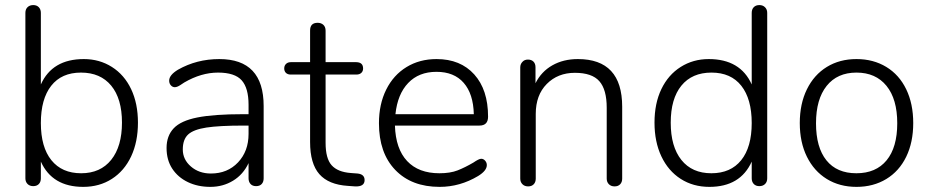

<svg xmlns="http://www.w3.org/2000/svg" viewBox="-20 -730 3669 757"><path d="M418.5 -99.9Q460.9 -152.8 460.9 -246.8Q460.9 -340.8 418.5 -392.3Q376 -443.8 299.3 -443.8Q222.7 -443.8 181.9 -391.8Q141.1 -339.8 141.1 -244.9Q141.1 -149.9 182.6 -98.4Q224.1 -46.9 300 -46.9Q376 -46.9 418.5 -99.9ZM141.1 -397Q186 -497.1 310.5 -497.1Q372.1 -497.1 421.1 -466.1Q470.2 -435.1 497.1 -378.4Q523.9 -321.8 523.9 -246.3Q523.9 -170.9 497.1 -113.5Q470.2 -56.2 421.1 -24.7Q372.1 6.8 308.1 6.8Q186 6.8 141.1 -92.8V-26.9Q141.1 -12.7 133.1 -4.4Q125 3.9 111.1 3.9Q97.2 3.9 88.6 -4.6Q80.1 -13.2 80.1 -26.9V-679.2Q80.1 -693.4 88.6 -701.7Q97.2 -710 111.1 -710Q125 -710 133.1 -701.4Q141.1 -692.9 141.1 -679.2Z M960 -202.1V-234.9H940.9Q844.7 -234.9 793.7 -227.1Q742.7 -219.2 721.7 -199.7Q700.7 -180.2 700.7 -140.6Q700.7 -101.1 732.7 -73.5Q764.6 -45.9 811.5 -45.9Q877 -45.9 918.5 -89.8Q960 -133.8 960 -202.1ZM844.7 -497.1Q1019.5 -497.1 1019.5 -312V-26.9Q1019.5 -12.7 1011.7 -4.4Q1003.9 3.9 989.7 3.9Q975.6 3.9 967.8 -4.6Q960 -13.2 960 -26.9V-86.9Q939 -42 898.9 -17.6Q858.9 6.8 809.3 6.8Q759.8 6.8 720.7 -12Q681.6 -30.8 659.2 -64.9Q636.7 -99.1 636.7 -146.7Q636.7 -194.3 664.8 -224.1Q692.9 -253.9 757.8 -266.8Q822.8 -279.8 939 -279.8H960V-316.9Q960 -382.8 932.9 -413.3Q905.8 -443.8 839.6 -443.8Q773.4 -443.8 706.5 -404.8L690.9 -394.5Q678.2 -386.2 669.2 -386.2Q660.2 -386.2 653.6 -393.6Q647 -400.9 647 -412.1Q647 -434.1 681.6 -455.1Q755.4 -497.1 844.7 -497.1Z M1384.8 -484.9Q1411.6 -484.4 1411.6 -460Q1411.6 -449.2 1404.5 -442.6Q1397.5 -436 1384.8 -436H1263.7V-167Q1263.7 -105 1287.6 -78.4Q1311.5 -51.8 1362.8 -47.9L1389.6 -45.9Q1417.5 -43 1417.5 -20Q1417.5 6.8 1379.4 4.9L1351.6 2.9Q1275.4 -2 1239 -43.5Q1202.6 -85 1202.6 -169.9V-436H1126.5Q1114.3 -436 1107.4 -442.6Q1100.6 -449.2 1100.6 -460.2Q1100.6 -471.2 1107.7 -478Q1114.7 -484.9 1126.5 -484.9H1202.6V-608.9Q1202.1 -640.1 1232.4 -640.1Q1246.1 -640.1 1254.9 -632.1Q1263.7 -624 1263.7 -608.9V-484.9Z M1539.1 -279.8H1848.1Q1846.2 -359.9 1808.3 -403.3Q1770.5 -446.8 1700.9 -446.8Q1631.3 -446.8 1589.4 -402.8Q1547.4 -358.9 1539.1 -279.8ZM1904.3 -270Q1904.3 -234.9 1870.1 -234.9H1537.1Q1540 -143.1 1585.2 -95Q1630.4 -46.9 1712.4 -46.9Q1755.4 -46.9 1784.4 -58.3Q1813.5 -69.8 1846.2 -88.9Q1868.2 -104 1877.2 -104Q1886.2 -104 1892.8 -96.4Q1899.4 -88.9 1899.4 -79.1Q1899.4 -57.1 1865.2 -36.1Q1793.5 6.8 1713.4 6.8Q1602.5 6.8 1538.3 -60.1Q1474.1 -127 1474.1 -244.1Q1474.1 -319.3 1502.7 -376.7Q1531.2 -434.1 1582.8 -465.6Q1634.3 -497.1 1701.2 -497.1Q1795.4 -497.1 1849.9 -436.5Q1904.3 -376 1904.3 -270Z M2433.1 -309.1V-25.9Q2433.1 -11.7 2425 -3.4Q2417 4.9 2403.1 4.9Q2389.2 4.9 2380.6 -3.7Q2372.1 -12.2 2372.1 -25.9V-305.2Q2372.1 -377 2343 -409.9Q2314 -442.9 2246.6 -442.9Q2179.2 -442.9 2135.7 -398.9Q2092.3 -355 2092.3 -280.8V-25.9Q2092.3 -11.7 2084.2 -3.4Q2076.2 4.9 2062.3 4.9Q2048.3 4.9 2039.8 -3.7Q2031.2 -12.2 2031.2 -25.9V-463.9Q2031.2 -477.5 2040 -486.3Q2047.9 -495.1 2061.5 -495.1Q2075.2 -495.1 2083.3 -487.1Q2091.3 -479 2091.3 -464.8V-401.9Q2114.3 -447.8 2157.7 -472.4Q2201.2 -497.1 2258.3 -497.1Q2433.1 -497.1 2433.1 -309.1Z M2902.3 -98.4Q2943.8 -149.9 2943.8 -244.9Q2943.8 -339.8 2902.8 -391.8Q2861.8 -443.8 2785.2 -443.8Q2708.5 -443.8 2666.5 -392.3Q2624.5 -340.8 2624.5 -246.3Q2624.5 -151.9 2666.5 -99.4Q2708.5 -46.9 2784.7 -46.9Q2860.8 -46.9 2902.3 -98.4ZM2774.4 -497.1Q2898.9 -497.1 2943.8 -397V-679.2Q2943.8 -693.4 2951.9 -701.7Q2960 -710 2973.9 -710Q2987.8 -710 2996.3 -701.4Q3004.9 -692.9 3004.9 -679.2V-26.9Q3004.9 -12.7 2996.3 -4.4Q2987.8 3.9 2973.9 3.9Q2960 3.9 2951.9 -4.6Q2943.8 -13.2 2943.8 -26.9V-92.8Q2898.9 6.8 2776.9 6.8Q2712.9 6.8 2663.8 -24.7Q2614.7 -56.2 2587.6 -113.5Q2560.5 -170.9 2560.5 -246.6Q2560.5 -322.3 2587.6 -378.7Q2614.7 -435.1 2663.8 -466.1Q2712.9 -497.1 2774.4 -497.1Z M3475.6 -97.9Q3517.6 -148.9 3517.6 -244.1Q3517.6 -339.4 3475.1 -391.6Q3432.6 -443.8 3356.9 -443.8Q3281.2 -443.8 3239.3 -391.4Q3197.3 -338.9 3197.3 -243.9Q3197.3 -148.9 3238.3 -97.9Q3279.3 -46.9 3356.4 -46.9Q3433.6 -46.9 3475.6 -97.9ZM3161.4 -112.1Q3133.3 -168.9 3133.3 -244.9Q3133.3 -320.8 3161.4 -377.9Q3189.5 -435.1 3240 -466.1Q3290.5 -497.1 3356.9 -497.1Q3423.3 -497.1 3474.4 -466.1Q3525.4 -435.1 3553 -377.9Q3580.6 -320.8 3580.6 -244.9Q3580.6 -168.9 3553 -112.1Q3525.4 -55.2 3474.4 -24.2Q3423.3 6.8 3356.9 6.8Q3290.5 6.8 3240 -24.2Q3189.5 -55.2 3161.4 -112.1Z"/></svg>

Font: Nunito-Light
Style: Regular
Weight: 300
Designer: Vernon Adams
Foundry: newtypography
Version: Version 3.000